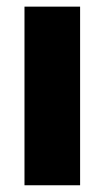

<svg xmlns="http://www.w3.org/2000/svg" viewBox="-20 -550 311 570"><path d="M52.7 -530.3H217.8V0H52.7Z"/></svg>

Font: Pretendard GOV ExtraBold
Style: Regular
Weight: 800
Designer: Base glyphs from Inter by Rasmus Andersson; Hangeul glyphs from Noto Sans CJK(Source Han Sans) by Jang Soo-young and Kan
Foundry: Kil Hyung-jin
Version: Version 1.309